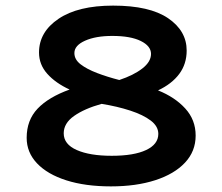

<svg xmlns="http://www.w3.org/2000/svg" viewBox="-20 -653 790 684"><path d="M375 11Q284 11 216.5 -10.5Q149 -32 112 -71Q75 -110 75 -162Q75 -225 114 -266Q153 -307 228 -334Q178 -357 148.5 -390Q119 -423 119 -466Q119 -539 188.5 -586Q258 -633 383 -633Q513 -633 579 -588Q645 -543 645 -473Q645 -425 618.5 -389.5Q592 -354 543 -331Q603 -307 640 -266.5Q677 -226 677 -170Q677 -114 639 -73.5Q601 -33 533 -11Q465 11 375 11ZM405 -368Q456 -385 487 -409Q518 -433 518 -461Q518 -489 481.5 -507Q445 -525 380 -525Q321 -525 283 -508Q245 -491 245 -464Q245 -441 267 -424Q289 -407 325.5 -393Q362 -379 405 -368ZM378 -98Q457 -98 500.5 -118.5Q544 -139 544 -176Q544 -203 517 -223.5Q490 -244 444 -259Q398 -274 342 -283Q281 -266 244 -240Q207 -214 207 -178Q207 -139 253.5 -118.5Q300 -98 378 -98Z"/></svg>

Font: Inconsolata ExtraExpanded ExtraBold
Style: Regular
Weight: 800
Width: 8
Monospace: yes
Designer: Raph Levien, Cyreal, Brenton Simpson
Foundry: Raph Levien, Cyreal, Google
Version: Version 3.001; ttfautohint (v1.8.2.53-6de2)